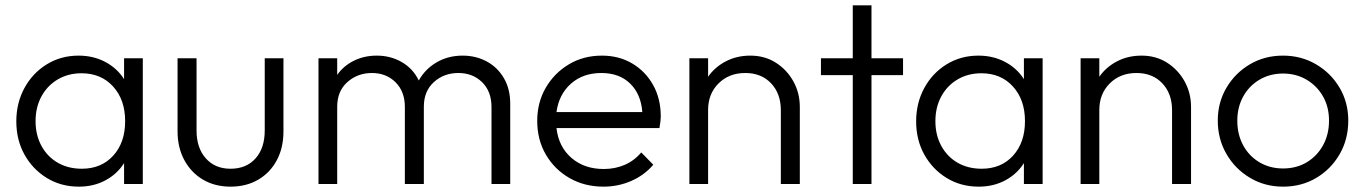

<svg xmlns="http://www.w3.org/2000/svg" viewBox="-20 -688 5102 718"><path d="M275 10Q208 10 155 -22.5Q102 -55 71.5 -110Q41 -165 41 -234Q41 -303 71.5 -359Q102 -415 155 -447.5Q208 -480 274 -480Q329 -480 373.5 -456.5Q418 -433 444 -392V-470H514V0H444V-78Q418 -37 374 -13.5Q330 10 275 10ZM286 -57Q359 -57 403.5 -106Q448 -155 448 -235Q448 -315 403 -364.5Q358 -414 285 -414Q235 -414 196 -391Q157 -368 135 -327.5Q113 -287 113 -235Q113 -183 135 -142.5Q157 -102 196 -79.5Q235 -57 286 -57Z M842 10Q784 10 739.5 -16Q695 -42 669.5 -89Q644 -136 644 -197V-470H715V-200Q715 -135 749.5 -96Q784 -57 842 -57Q901 -57 935.5 -95.5Q970 -134 970 -200V-470H1040V-197Q1040 -135 1015 -88.5Q990 -42 945.5 -16Q901 10 842 10Z M1171 0V-470H1241V-408Q1265 -442 1303.5 -461Q1342 -480 1389 -480Q1441 -480 1483 -455.5Q1525 -431 1546 -387Q1570 -430 1613 -455Q1656 -480 1710 -480Q1760 -480 1800.5 -458Q1841 -436 1864.5 -395.5Q1888 -355 1888 -301V0H1818V-288Q1818 -346 1783 -380.5Q1748 -415 1694 -415Q1640 -415 1602.5 -381Q1565 -347 1565 -289V0H1494V-288Q1494 -346 1459 -380.5Q1424 -415 1371 -415Q1317 -415 1279 -381Q1241 -347 1241 -289V0Z M2237 10Q2166 10 2110 -22Q2054 -54 2021.5 -109.5Q1989 -165 1989 -236Q1989 -305 2021 -360Q2053 -415 2107.5 -447.5Q2162 -480 2231 -480Q2295 -480 2344.5 -450.5Q2394 -421 2422.5 -370Q2451 -319 2451 -252Q2451 -237 2446 -209H2061Q2069 -139 2117 -97.5Q2165 -56 2238 -56Q2280 -56 2316 -71.5Q2352 -87 2378 -118L2423 -72Q2390 -33 2341 -11.5Q2292 10 2237 10ZM2229 -415Q2160 -415 2115 -375Q2070 -335 2061 -269H2382Q2377 -336 2336.5 -375.5Q2296 -415 2229 -415Z M2558 0V-470H2628V-401Q2653 -437 2694 -458.5Q2735 -480 2786 -480Q2840 -480 2881.5 -453.5Q2923 -427 2947 -383.5Q2971 -340 2971 -288V0H2900V-276Q2900 -338 2863.5 -376.5Q2827 -415 2767 -415Q2706 -415 2667 -376Q2628 -337 2628 -277V0Z M3169 0V-407H3050V-470H3169V-668H3239V-470H3357V-407H3239V0Z M3640 10Q3573 10 3520 -22.5Q3467 -55 3436.5 -110Q3406 -165 3406 -234Q3406 -303 3436.5 -359Q3467 -415 3520 -447.5Q3573 -480 3639 -480Q3694 -480 3738.5 -456.5Q3783 -433 3809 -392V-470H3879V0H3809V-78Q3783 -37 3739 -13.5Q3695 10 3640 10ZM3651 -57Q3724 -57 3768.5 -106Q3813 -155 3813 -235Q3813 -315 3768 -364.5Q3723 -414 3650 -414Q3600 -414 3561 -391Q3522 -368 3500 -327.5Q3478 -287 3478 -235Q3478 -183 3500 -142.5Q3522 -102 3561 -79.5Q3600 -57 3651 -57Z M4021 0V-470H4091V-401Q4116 -437 4157 -458.5Q4198 -480 4249 -480Q4303 -480 4344.5 -453.5Q4386 -427 4410 -383.5Q4434 -340 4434 -288V0H4363V-276Q4363 -338 4326.5 -376.5Q4290 -415 4230 -415Q4169 -415 4130 -376Q4091 -337 4091 -277V0Z M4778 10Q4710 10 4654.5 -23Q4599 -56 4566.5 -112Q4534 -168 4534 -237Q4534 -305 4566.5 -360Q4599 -415 4654 -447.5Q4709 -480 4778 -480Q4846 -480 4901.5 -447.5Q4957 -415 4989.5 -360Q5022 -305 5022 -237Q5022 -167 4989.5 -111Q4957 -55 4902 -22.5Q4847 10 4778 10ZM4778 -58Q4828 -58 4866.5 -81Q4905 -104 4927.5 -144.5Q4950 -185 4950 -237Q4950 -288 4927.5 -327.5Q4905 -367 4866 -390Q4827 -413 4778 -413Q4729 -413 4690 -390Q4651 -367 4629 -327Q4607 -287 4607 -237Q4607 -185 4629 -144.5Q4651 -104 4690 -81Q4729 -58 4778 -58Z"/></svg>

Font: Outfit Light
Style: Regular
Weight: 300
Designer: Rodrigo Fuenzalida
Foundry: fragTYPE
Version: Version 1.100; ttfautohint (v1.8.4.7-5d5b)